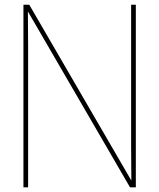

<svg xmlns="http://www.w3.org/2000/svg" viewBox="-20 -800 680 820"><path d="M541 -28.8 540 -180.2V-779.8H560.1V0H535.2L99.1 -751L100.1 -600.1V0H80.1V-779.8H105Z"/></svg>

Font: Cooper Hewitt
Style: Thin
Weight: 701
Designer: Village Type and Design LLC
Foundry: Cooper Hewitt Smithsonian Design Museum
Version: 1.000